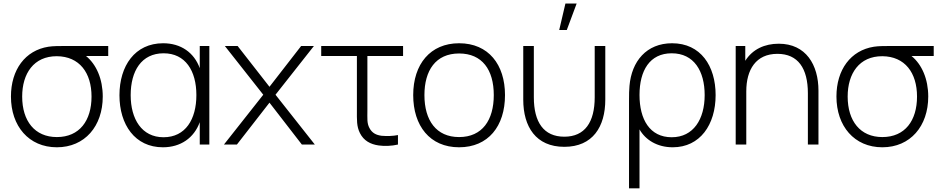

<svg xmlns="http://www.w3.org/2000/svg" viewBox="-20 -792 5158 1052"><path d="M338 -540C306.5 -540 272 -540 245.5 -536C118 -516 40 -410 40 -263C40 -101.5 137.5 15 291.5 15C445 15 543 -101 543 -263C543 -359 508 -439 451.5 -485H573V-540ZM481.5 -263C481.5 -131.5 416 -41 291.5 -41C170.5 -41 101.5 -129 101.5 -263C101.5 -389 165 -484.5 291.5 -484C415.5 -483 481.5 -393 481.5 -263Z M1074.5 -418.5C1043.5 -504 971 -555 874 -555C719 -555 634.5 -431 634.5 -270C634.5 -109 719.5 15 872.5 15C969.5 15 1043 -36 1074.5 -122.5V0H1127V-540H1074.5ZM876 -40C756.5 -40 696 -140 696 -270.5C696 -403 755 -500 876.5 -500C995.5 -500 1056 -404.5 1056 -271C1056 -138.5 996.5 -40 876 -40Z M1278 0 1456.5 -229.5 1634 0H1705L1489.5 -273L1700 -540H1630L1456.5 -316.5L1282 -540H1212L1422.5 -273L1207 0Z M2055 5C2086 9.5 2127 8 2160.5 0V-52C2133.5 -46.5 2100.5 -45.5 2071 -48C2041 -52 2018.5 -63 2004 -91C1990 -117.5 1993 -142 1993 -188.5V-485H2188.5V-540H1740V-485H1935.5V-187.5C1935.5 -136 1933.5 -100 1952 -63C1973 -21 2009.5 -1.5 2055 5Z M2495.5 15C2655 15 2747 -100.5 2747 -271C2747 -438 2656.5 -555 2495.5 -555C2338 -555 2244 -440.5 2244 -271C2244 -103 2335 15 2495.5 15ZM2495.5 -41C2370.5 -41 2305.5 -132 2305.5 -271C2305.5 -405 2366.5 -499 2495.5 -499C2622 -499 2685.5 -409.5 2685.5 -271C2685.5 -134.5 2623 -41 2495.5 -41Z M3078 -772.5H3139.5L3085.5 -627.5H3044ZM2847 -246C2847 -98 2916 12.5 3072 12.5C3228 12.5 3296.5 -98 3296.5 -246V-540H3238.5V-259C3238.5 -122.5 3184.5 -43 3072 -43C2959 -43 2905 -122.5 2905 -259V-540H2847Z M3484 240V-83C3517 -25 3581.5 15 3666 15C3815.5 15 3901 -108.5 3901 -271C3901 -431 3819 -555 3662.5 -555C3522.5 -555 3440.5 -456.5 3429 -321C3427 -302 3426.5 -275 3426.5 -239V240ZM3660.5 -40C3540 -40 3484 -138 3484 -271.5C3484 -405.5 3540 -500 3660.5 -500C3782.5 -500 3841 -402.5 3841 -271C3841 -139 3779.5 -40 3660.5 -40Z M4247 -552.5C4170 -552.5 4103.5 -522.5 4063.5 -459V-540H4011V0H4069V-291.5C4069 -410.5 4122 -497 4239.5 -497C4352.5 -497 4406.5 -417.5 4406.5 -281V0H4464.5V-295.5C4464.5 -436.5 4396 -552.5 4247 -552.5Z M4861 -540C4829.5 -540 4795 -540 4768.5 -536C4641 -516 4563 -410 4563 -263C4563 -101.5 4660.5 15 4814.5 15C4968 15 5066 -101 5066 -263C5066 -359 5031 -439 4974.5 -485H5096V-540ZM5004.5 -263C5004.5 -131.5 4939 -41 4814.5 -41C4693.5 -41 4624.5 -129 4624.5 -263C4624.5 -389 4688 -484.5 4814.5 -484C4938.5 -483 5004.5 -393 5004.5 -263Z"/></svg>

Font: Hauora Light
Style: Regular
Weight: 300
Designer: Wayne Shih
Foundry: WCYS
Version: Version 1.001;hotconv 1.0.109;makeotfexe 2.5.65596